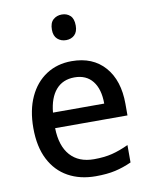

<svg xmlns="http://www.w3.org/2000/svg" viewBox="-91 -888 763 967"><g transform="rotate(-10 290.5 -405.0)"><path d="M320 11Q240 11 179.5 -22.5Q119 -56 85.5 -121.5Q52 -187 52 -282Q52 -374 83 -441Q114 -508 170 -544.5Q226 -581 300 -581Q408 -581 469 -511.5Q530 -442 530 -322V-263H160Q162 -172 205 -123.5Q248 -75 326 -75Q379 -75 419 -85Q459 -95 504 -116V-27Q462 -8 420 1.5Q378 11 320 11ZM163 -342H425Q425 -416 392.5 -457Q360 -498 300 -498Q240 -498 205 -457.5Q170 -417 163 -342ZM292 -690Q266 -690 248 -706Q230 -722 230 -754Q230 -789 248 -805Q266 -821 292 -821Q318 -821 335 -805Q352 -789 352 -754Q352 -722 335 -706Q318 -690 292 -690Z"/></g></svg>

Font: Menbere
Style: Regular
Weight: 400
Designer: Aleme Tadesse
Foundry: Sorkin Type Co
Version: Version 1.000